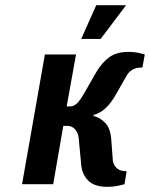

<svg xmlns="http://www.w3.org/2000/svg" viewBox="-20 -710 578 740"><path d="M393 10Q344 10 320 -14Q296 -38 293 -75L284 -170Q283 -196 270.5 -210.5Q258 -225 239 -225H224L185 0H65L153 -500H273L237 -300H252Q263 -300 275.5 -310.5Q288 -321 307 -355L350 -430Q372 -468 400.5 -489Q429 -510 474 -510Q500 -510 519 -505Q538 -500 538 -500L529 -450Q503 -450 489 -440.5Q475 -431 469 -420L432 -355Q409 -313 387 -293Q365 -273 341 -267L340 -263Q366 -257 386 -236Q406 -215 409 -170L415 -90Q417 -75 429.5 -62.5Q442 -50 468 -50L460 0Q460 0 439.5 5Q419 10 393 10ZM293 -560 351 -690H466L368 -560Z"/></svg>

Font: Cuprum
Style: Bold Italic
Weight: 700
Italic angle: -10°
Designer: Jovanny Lemonad
Foundry: Jovanny Lemonad
Version: Version 3.000